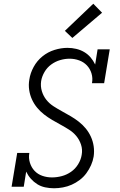

<svg xmlns="http://www.w3.org/2000/svg" viewBox="-20 -999 640 1027"><path d="M269 8Q245 8 221.5 3Q198 -2 179 -14Q160 -26 145 -43Q130 -60 120 -81L107 0H42L72 -181H137Q132 -154 140 -128.5Q148 -103 165 -85Q182 -67 206.5 -58.5Q231 -50 258 -50Q284 -50 310.5 -57Q337 -64 360 -80Q383 -96 398 -120.5Q413 -145 417 -171Q422 -199 413.5 -225Q405 -251 388.5 -271Q372 -291 350 -305Q328 -319 305 -331.5Q282 -344 259 -357.5Q236 -371 215.5 -387Q195 -403 178.5 -423Q162 -443 151 -467Q140 -491 136 -518.5Q132 -546 137 -574Q142 -608 160 -641Q178 -674 207 -697.5Q236 -721 271.5 -732Q307 -743 341 -743Q365 -743 388 -737.5Q411 -732 430.5 -720.5Q450 -709 464.5 -692Q479 -675 489 -654L502 -735H567L537 -554H472Q477 -581 469.5 -606Q462 -631 445 -649Q428 -667 403.5 -676Q379 -685 352 -685Q327 -685 301.5 -677.5Q276 -670 254 -654Q232 -638 218 -614Q204 -590 200 -565Q196 -537 204 -511Q212 -485 228 -465Q244 -445 266.5 -430.5Q289 -416 312 -403.5Q335 -391 358 -377.5Q381 -364 401.5 -348Q422 -332 438.5 -312Q455 -292 466 -268Q477 -244 481 -217Q485 -190 481 -162Q477 -138 467 -115.5Q457 -93 442 -72.5Q427 -52 406.5 -36.5Q386 -21 363.5 -11Q341 -1 316.5 3.5Q292 8 269 8ZM367 -796 327 -834 479 -979 526 -931Z"/></svg>

Font: Iosevka Etoile Light
Style: Italic
Weight: 300
Italic angle: -9°
Designer: Belleve Invis
Foundry: Belleve Invis
Version: Version 22.1.2; ttfautohint (v1.8.4)